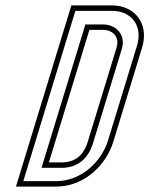

<svg xmlns="http://www.w3.org/2000/svg" viewBox="-20 -687 589 707"><path d="M393.7 -667H242.7L38.8 0H186.8C291.5 0 371.4 -80.5 397.2 -165L503.3 -512C530.4 -600.7 474.8 -667 393.7 -667ZM303.2 -165C287.7 -114.3 255.6 -89 207 -89H160L309.2 -577H359.2C395.3 -577 421.3 -551.4 409.3 -512ZM393.7 -647C405.6 -647 416.7 -645.3 426.7 -642.3C474.7 -628 503.8 -582.2 484.2 -517.8L378.1 -170.8C354.3 -92.9 280.7 -20 186.8 -20H65.8L257.5 -647ZM322.3 -159.2 428.4 -506.2C430.9 -514.3 432.2 -522.4 432.3 -530.2C432.5 -572.3 397 -597 359.2 -597H294.4L132.9 -69H207C264.4 -69 304.8 -101.9 322.3 -159.2Z"/></svg>

Font: Din Kursivschrift
Style: EngGhost
Weight: 400
Version: Version 1.089